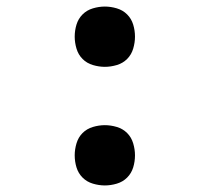

<svg xmlns="http://www.w3.org/2000/svg" viewBox="-20 -558 640 586"><path d="M300 -354Q282 -354 263.5 -359.5Q245 -365 232 -378Q219 -391 213.5 -409.5Q208 -428 208 -446Q208 -465 213.5 -483Q219 -501 232 -514Q245 -527 263.5 -532.5Q282 -538 300 -538Q318 -538 336.5 -532.5Q355 -527 368 -514Q381 -501 386.5 -483Q392 -465 392 -446Q392 -428 386.5 -409.5Q381 -391 368 -378Q355 -365 336.5 -359.5Q318 -354 300 -354ZM300 8Q282 8 263.5 2.5Q245 -3 232 -16Q219 -29 213.5 -47Q208 -65 208 -84Q208 -102 213.5 -120.5Q219 -139 232 -152Q245 -165 263.5 -170.5Q282 -176 300 -176Q318 -176 336.5 -170.5Q355 -165 368 -152Q381 -139 386.5 -120.5Q392 -102 392 -84Q392 -65 386.5 -47Q381 -29 368 -16Q355 -3 336.5 2.5Q318 8 300 8Z"/></svg>

Font: Iosevka Curly Slab SmBdEx
Style: Regular
Weight: 600
Width: 7
Monospace: yes
Designer: Belleve Invis
Foundry: Belleve Invis
Version: Version 11.1.0; ttfautohint (v1.8.3)